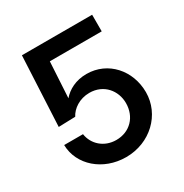

<svg xmlns="http://www.w3.org/2000/svg" viewBox="-164 -830 931 971"><g transform="rotate(-30 301.0 -345.0)"><path d="M297 10C438 10 547 -95 547 -225C547 -352 457 -455 332 -455C269 -455 222 -429 192 -394L204 -603H507V-700H97L77 -293L175 -296C194 -333 239 -365 297 -365C381 -365 432 -300 432 -228C432 -148 377 -90 297 -90C226 -90 174 -138 165 -200H55C57 -83 162 10 297 10Z"/></g></svg>

Font: Goli Medium
Style: Regular
Weight: 500
Designer: jaikishan Patel
Foundry: MagicType
Version: Version 1.000;Glyphs 3.2 (3242)